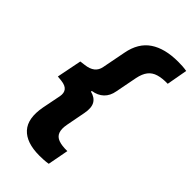

<svg xmlns="http://www.w3.org/2000/svg" viewBox="-275 -823 1059 1059"><g transform="rotate(45 254.5 -294.0)"><path d="M335 155Q317 158 300.5 159Q284 160 266 160Q165 160 119.5 110Q74 60 93 -42L115 -153Q120 -181 107 -197.5Q94 -214 60 -218L30 -221L59 -367L90 -371Q125 -375 145 -391Q165 -407 170 -435L197 -574Q214 -664 276 -706Q338 -748 442 -748Q460 -748 476 -747Q492 -746 509 -743L487 -621Q444 -622 414 -613Q384 -604 366.5 -581.5Q349 -559 341 -520L316 -391Q309 -351 284 -327Q259 -303 219 -297L218 -291Q255 -282 270 -256Q285 -230 276 -183L254 -68Q247 -31 255.5 -8Q264 15 290 24.5Q316 34 358 33Z"/></g></svg>

Font: REM
Style: Bold Italic
Weight: 700
Italic angle: -11°
Designer: Octavio Pardo
Foundry: Ashler Design
Version: Version 1.005;gftools[0.9.28]